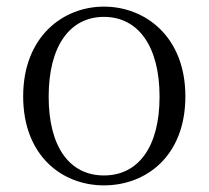

<svg xmlns="http://www.w3.org/2000/svg" viewBox="-20 -546 630 580"><path d="M294 14C421 14 540 -74 540 -255C540 -435 419 -526 294 -526C170 -526 50 -435 50 -255C50 -75 168 14 294 14ZM294 -16C191 -16 127 -101 127 -254C127 -407 191 -495 294 -495C397 -495 462 -407 462 -254C462 -101 397 -16 294 -16Z"/></svg>

Font: Noto Serif CJK TC Light
Style: Regular
Weight: 300
Designer: Ryoko NISHIZUKA 西塚涼子 (kana & ideographs); Frank Grießhammer (Latin, Greek & Cyrillic); Wenlong ZHANG 张文龙 (bopomofo); San
Foundry: Adobe
Version: Version 2.001;hotconv 1.1.0;makeotfexe 2.6.0